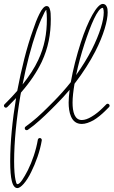

<svg xmlns="http://www.w3.org/2000/svg" viewBox="-30 -650 579 979"><path d="M320 -127C320 -103 323 -76 332 -56C342 -33 359 -18 387 -18C405 -18 425 -25 447 -37C467 -49 488 -66 509 -87L526 -104C530 -108 530 -114 526 -118C522 -122 516 -122 512 -118L495 -101C476 -82 456 -66 437 -55C419 -44 402 -38 387 -38C368 -38 357 -49 350 -64C342 -82 340 -105 340 -127C340 -154 344 -187 350 -223C394 -280 429 -336 456 -388C499 -472 519 -545 519 -587C519 -598 518 -608 515 -614C511 -625 503 -630 494 -630C465 -630 419 -547 382 -433C361 -368 342 -295 331 -231C304 -197 274 -163 241 -130L212 -101C196 -85 178 -68 159 -51C139 -34 120 -18 100 -4C96 -1 95 5 98 10C101 14 107 15 112 12C131 -1 152 -18 172 -36C191 -53 210 -71 226 -87L255 -116C280 -141 304 -167 325 -192C322 -168 320 -146 320 -127ZM-7 -118C-11 -114 -11 -108 -7 -104C-3 -100 3 -100 7 -104L14 -111C27 -124 40 -137 52 -150C33 -37 22 76 22 173C22 219 25 251 30 272C37 302 49 309 59 309C75 309 104 279 129 227C152 181 174 121 183 66C184 60 180 55 175 54C169 53 164 57 163 62C154 116 134 174 112 218C92 256 73 289 59 289C53 289 52 278 49 267C45 248 42 217 42 173C42 73 54 -46 74 -163C75 -168 76 -173 77 -178C125 -233 159 -285 183 -335C216 -406 229 -475 229 -553C229 -576 228 -591 225 -600C221 -618 213 -619 207 -619C197 -619 183 -605 170 -577C159 -555 148 -527 139 -499C106 -408 79 -298 58 -187C41 -167 21 -146 0 -125ZM401 -427C432 -521 468 -610 494 -610C496 -610 496 -608 496 -607C498 -602 499 -595 499 -587C499 -546 479 -478 438 -397C417 -356 390 -312 358 -267C369 -320 384 -375 401 -427ZM157 -493C167 -519 177 -547 188 -568C195 -583 201 -599 207 -599C208 -599 206 -594 206 -595C208 -587 209 -574 209 -553C209 -479 197 -412 165 -344C146 -303 119 -262 85 -219C104 -317 129 -412 157 -493Z"/></svg>

Font: Mistral SingleLine OTF-SVG Regular
Style: Regular
Weight: 300
Designer: François Chastanet, Élisa Garzelli, Anais Alves, Morgane Autin
Foundry: institut supérieur des arts et du design Toulouse / isdaT
Version: Version 1.000;hotconv 1.0.117;makeotfexe 2.5.65602 DEVELOPME